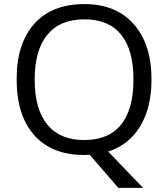

<svg xmlns="http://www.w3.org/2000/svg" viewBox="-20 -745 819 935"><path d="M717.8 -357.9Q717.8 -220.7 662.6 -129.9Q607.4 -39.1 506.8 -6.8L676.8 169.9H556.2L417 8.8L390.1 9.8Q232.4 9.8 146.7 -86.7Q61 -183.1 61 -358.9Q61 -533.2 147 -629.2Q232.9 -725.1 391.1 -725.1Q544.9 -725.1 631.3 -627.4Q717.8 -529.8 717.8 -357.9ZM148.9 -357.9Q148.9 -212.9 210.7 -137.9Q272.5 -63 390.1 -63Q508.8 -63 569.3 -137.7Q629.9 -212.4 629.9 -357.9Q629.9 -502 569.6 -576.4Q509.3 -650.9 391.1 -650.9Q272.5 -650.9 210.7 -575.9Q148.9 -501 148.9 -357.9Z"/></svg>

Font: f04293028
Style: Regular
Weight: 400
Foundry: Ascender Corporation
Version: Version 1.10